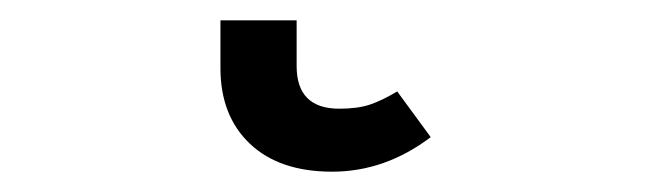

<svg xmlns="http://www.w3.org/2000/svg" viewBox="-20 19 640 189"><path d="M197 86V39H272V84Q272 126 314 126Q332 126 344 122Q356 118 371 109L404 154Q359 188 307 188Q255 188 226 160.5Q197 133 197 86Z"/></svg>

Font: FiraDG Mono
Style: Regular
Weight: 400
Designer: Carrois Corporate & Edenspiekermann AG
Foundry: Carrois Corporate GbR & Edenspiekermann AG
Version: Version 3.206